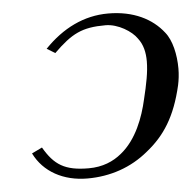

<svg xmlns="http://www.w3.org/2000/svg" viewBox="-41 -484 543 535"><g transform="rotate(-5 231.0 -216.5)"><path d="M35 -73C61 -20 116 10 183 10C247 10 306 -10 354 -50C404 -90 437 -140 457 -227C460 -241 462 -257 462 -273C462 -312 453 -353 434 -376C403 -416 351 -443 280 -443C212 -443 152 -413 101 -360L124 -346C175 -396 204 -411 270 -411C305 -411 343 -387 357 -366C371 -348 376 -326 376 -301C376 -271 369 -237 359 -196C348 -147 326 -86 281 -50C258 -31 228 -18 189 -18C122 -18 93 -37 64 -87Z"/></g></svg>

Font: Libertinus Serif
Style: Italic
Weight: 400
Italic angle: -12°
Designer: Philipp H. Poll, Khaled Hosny
Foundry: Caleb Maclennan
Version: Version 7.050;RELEASE